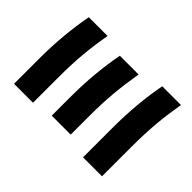

<svg xmlns="http://www.w3.org/2000/svg" viewBox="-197 -875 1124 1124"><g transform="rotate(-45 365.0 -313.5)"><path d="M679 76V-79C572 -100 440 -113 301 -113H57V44H301C450 44 557 55 679 76ZM76 -546H289C434 -546 537 -535 661 -514V-669C551 -690 423 -703 289 -703H76ZM100 -258H254C399 -258 502 -247 630 -226V-381C516 -403 388 -415 254 -415H100Z"/></g></svg>

Font: コーポレート・ロゴ ver3 Bold
Style: Regular
Weight: 700
Designer: [KANA_main] LOGOTYPE.JP [Source Han Sans] Ryoko NISHIZUKA 西塚涼子 (kana, bopomofo & ideographs); Paul D. Hunt (Latin, Greek
Version: Version 12.001;FEAKit 1.0